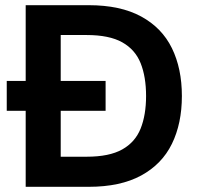

<svg xmlns="http://www.w3.org/2000/svg" viewBox="-20 -720 765 740"><path d="M6 -293V-408H387V-293ZM79 0V-700H322Q444 -700 524 -656.5Q604 -613 642.5 -534.5Q681 -456 681 -350Q681 -244 642.5 -165.5Q604 -87 524 -43.5Q444 0 322 0ZM214 -116H314Q401 -116 451 -144Q501 -172 522 -224.5Q543 -277 543 -350Q543 -424 522 -476.5Q501 -529 451 -557Q401 -585 314 -585H214Z"/></svg>

Font: DM Sans 24pt
Style: Bold
Weight: 700
Designer: Colophon Foundry, Jonny Pinhorn
Foundry: Colophon Foundry
Version: Version 4.004;gftools[0.9.30]